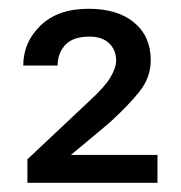

<svg xmlns="http://www.w3.org/2000/svg" viewBox="-20 -736 407 431"><path d="M333.5 -388.2V-325.7H41.5V-378.4L182.1 -510.7Q215.3 -541 228 -562.5Q240.7 -584 240.7 -600.1Q240.7 -623.5 225.1 -638.7Q209.5 -653.8 180.7 -653.8Q144 -653.8 126.7 -635.3Q109.4 -616.7 109.4 -588.9H32.2Q32.2 -641.1 71 -678.7Q109.9 -716.3 178.7 -716.3Q244.1 -716.3 281.2 -685.3Q318.4 -654.3 318.4 -601.1Q318.4 -562 293 -530.3Q267.6 -498.5 224.6 -459.5L139.2 -388.2Z"/></svg>

Font: Vazirmatn FD
Style: Regular
Weight: 400
Designer: Saber Rastikerdar
Foundry: Saber Rastikerdar
Version: Version 33.001